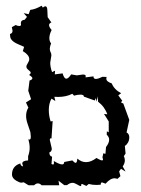

<svg xmlns="http://www.w3.org/2000/svg" viewBox="-20 -630 484 657"><path d="M255.4 6.8Q253.4 6.8 243.9 1.2Q234.4 -4.4 228.5 -4.4Q218.8 -4.4 209.5 3.4H199.7L180.2 -11.7L182.6 3.9H122.6Q116.2 -2.4 109.9 -2.4Q103 -2.4 96.7 3.9H77.6L61 -6.3L53.2 -4.9Q46.9 -4.9 35.6 -11.7Q21 -20.5 21 -32.7Q21 -62 49.8 -70.8Q49.8 -62.5 59.1 -60.5L56.2 -70.3Q56.2 -80.1 76.2 -81.1V-95.7Q81.5 -110.4 81.5 -124Q81.5 -137.7 77.1 -153.8L81.1 -152.3Q85.4 -152.3 85.4 -162.6L84 -177.7Q79.1 -192.9 74.2 -207Q69.3 -221.2 69.3 -233.4Q69.3 -249.5 77.1 -261.7L68.8 -279.3L86.4 -290.5L76.7 -319.3L81.1 -354.5Q90.8 -357.4 90.8 -362.3Q90.8 -366.7 79.6 -373.5Q85 -377.4 85 -381.3Q85 -384.8 77.6 -390.4Q70.3 -396 70.3 -401.9Q70.3 -406.7 75.2 -414.1Q80.1 -421.4 80.1 -427.7Q80.1 -441.9 58.1 -455.1L62.5 -469.7L42.5 -478.5Q23.9 -486.3 17.6 -496.6Q14.2 -502 14.2 -513.7Q22.9 -515.6 22.9 -524.9L20.5 -537.1L33.7 -544.4Q40 -541 46.4 -541Q51.8 -541 51.8 -545.9L51.3 -551.3Q51.3 -561 64.5 -562.5L72.3 -572.3L61 -585L78.1 -581.5L83.5 -596.2Q100.1 -597.7 122.6 -610.4L126.5 -604Q131.3 -608.4 135.3 -608.4Q142.1 -608.4 142.1 -592.8L143.1 -571.3L155.8 -553.2Q147.9 -550.3 147.9 -543.9Q147.9 -537.6 156.7 -527.3Q148.9 -512.2 148.9 -499.5Q148.9 -488.8 154.8 -481.4Q150.4 -470.2 150.4 -462.9Q150.4 -456.5 153.1 -451.7Q155.8 -446.8 155.8 -440.4L151.9 -415.5Q151.9 -400.4 158.2 -383.3L168.5 -388.2L167.5 -375.5L194.3 -378.9Q199.2 -360.8 207 -360.8Q213.9 -360.8 223.6 -375.5L242.7 -372.1L263.7 -375Q273.4 -375 273.4 -369.6L272.5 -365.2L299.8 -368.7Q299.8 -359.9 308.1 -359.9Q315.9 -359.9 330.6 -367.2L344.7 -366.7L343.8 -360.8Q343.8 -350.6 362.3 -344.7Q371.1 -323.2 394.5 -311L384.8 -303.7L398.4 -285.2L394.5 -280.8Q394.5 -277.8 401.9 -275.9L422.4 -219.7L413.1 -176.8Q422.4 -171.9 422.4 -160.2Q422.4 -149.9 417.7 -141.8Q413.1 -133.8 407.2 -130.9L409.7 -104.5L403.8 -95.7Q407.2 -89.4 407.2 -81.1Q407.2 -70.8 399.9 -60.5L409.7 -43L394 -52.2L387.7 -43.5L392.1 -27.3L382.3 -18.1L372.6 -20Q357.4 -20 341.3 -1.5L329.1 -5.9Q324.7 -5.9 324.7 2L310.5 2.9Q295.4 2.9 283.7 -0.5L275.4 6.3L261.2 -0.5Q257.8 -0.5 257.8 2.4L258.3 2.9Q258.3 6.8 255.4 6.8ZM161.1 -66.9Q164.6 -66.9 164.6 -72.8L164.1 -79.1Q183.6 -67.4 192.4 -67.4Q199.7 -67.4 199.7 -75.7L227.5 -81.1Q234.9 -72.8 238.8 -72.8Q243.7 -72.8 244.6 -87.4Q258.3 -75.2 274.4 -75.2Q291.5 -75.2 310.1 -89.4Q324.2 -81.1 329.1 -81.1Q332.5 -81.1 332.5 -84.5L330.6 -91.8L333.5 -105.5L340.8 -103.5L342.8 -127Q353.5 -140.6 353.5 -151.9Q353.5 -161.6 345.2 -168.9L345.7 -180.7L352.1 -177.2V-214.4L335.9 -240.2L347.2 -238.8Q338.4 -264.6 315.4 -282.2V-300.8L310.5 -282.2L308.1 -294.4L304.2 -286.1L267.1 -299.3Q267.1 -306.2 255.4 -306.2Q245.1 -306.2 233.4 -302.7L227.5 -309.1Q206.5 -298.3 178.7 -298.3L166 -298.8L169.4 -284.2L156.2 -292.5Q147 -275.9 147 -253.4Q147 -233.4 153.3 -214.4L160.2 -215.8L156.2 -156.2L154.3 -156.7Q150.4 -156.7 150.4 -151.4L157.2 -121.6Q157.2 -111.3 148.9 -108.4Q148.9 -95.7 158.2 -93.8L156.2 -68.8Z"/></svg>

Font: Truetypewriter PolyglOTT
Style: Regular
Weight: 400
Designer: Sergey Beatoff a.k.a. Sam_T
Version: Version 3.76